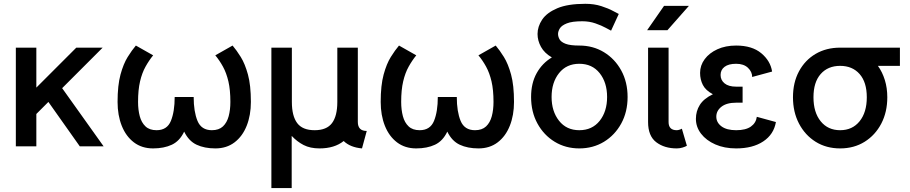

<svg xmlns="http://www.w3.org/2000/svg" viewBox="-20 -753 4682 988"><path d="M167 -166.5V0H61.5V-507.8H167V-302.2L372.6 -507.8H508.3L299.8 -299.3L513.2 0H390.6L229 -228.5Z M585 -228.5Q585 -314 600.1 -369.4Q615.2 -424.8 637 -459.7Q658.7 -494.6 679.2 -518.6L768.1 -468.3Q746.6 -441.9 728.8 -409.9Q710.9 -377.9 700.7 -334.2Q690.4 -290.5 690.4 -228.5Q690.4 -188 699.2 -155Q708 -122.1 728.8 -102.5Q749.5 -83 785.6 -83Q839.8 -83 859.4 -130.9Q878.9 -178.7 878.9 -253.9H976.6Q976.6 -178.7 996.3 -130.9Q1016.1 -83 1070.3 -83Q1106.4 -83 1127.2 -102.5Q1147.9 -122.1 1156.7 -155Q1165.5 -188 1165.5 -228.5Q1165.5 -290.5 1155.3 -334.2Q1145 -377.9 1127.4 -409.9Q1109.9 -441.9 1087.9 -468.3L1176.8 -518.6Q1197.3 -494.6 1219 -459.7Q1240.7 -424.8 1255.9 -369.4Q1271 -314 1271 -228.5Q1271 -160.2 1249.5 -106Q1228 -51.8 1187 -20.5Q1146 10.7 1088.4 10.7Q1032.2 10.7 991.7 -8.3Q951.2 -27.3 927.7 -75.7Q904.8 -27.3 864.3 -8.3Q823.7 10.7 767.6 10.7Q710 10.7 668.9 -20.5Q627.9 -51.8 606.4 -106Q585 -160.2 585 -228.5Z M1842.8 10.7Q1782.2 5.4 1748.5 -27.3Q1701.2 10.7 1624 10.7Q1576.2 10.7 1542.2 -6.8Q1508.3 -24.4 1481 -53.7V214.8H1376.5V-507.8H1481.9V-228.5Q1481.9 -156.2 1509.3 -119.6Q1536.6 -83 1599.1 -83Q1661.1 -83 1688.5 -119.6Q1715.8 -156.2 1715.8 -228.5V-507.8H1821.3V-125.5Q1821.3 -79.1 1867.2 -79.1Z M1939 -228.5Q1939 -314 1954.1 -369.4Q1969.2 -424.8 1991 -459.7Q2012.7 -494.6 2033.2 -518.6L2122.1 -468.3Q2100.6 -441.9 2082.8 -409.9Q2064.9 -377.9 2054.7 -334.2Q2044.4 -290.5 2044.4 -228.5Q2044.4 -188 2053.2 -155Q2062 -122.1 2082.8 -102.5Q2103.5 -83 2139.6 -83Q2193.8 -83 2213.4 -130.9Q2232.9 -178.7 2232.9 -253.9H2330.6Q2330.6 -178.7 2350.3 -130.9Q2370.1 -83 2424.3 -83Q2460.4 -83 2481.2 -102.5Q2502 -122.1 2510.7 -155Q2519.5 -188 2519.5 -228.5Q2519.5 -290.5 2509.3 -334.2Q2499 -377.9 2481.4 -409.9Q2463.9 -441.9 2441.9 -468.3L2530.8 -518.6Q2551.3 -494.6 2573 -459.7Q2594.7 -424.8 2609.9 -369.4Q2625 -314 2625 -228.5Q2625 -160.2 2603.5 -106Q2582 -51.8 2541 -20.5Q2500 10.7 2442.4 10.7Q2386.2 10.7 2345.7 -8.3Q2305.2 -27.3 2281.7 -75.7Q2258.8 -27.3 2218.3 -8.3Q2177.7 10.7 2121.6 10.7Q2064 10.7 2022.9 -20.5Q1981.9 -51.8 1960.4 -106Q1939 -160.2 1939 -228.5Z M2712.9 -253.9Q2712.9 -325.2 2741.7 -376.7Q2770.5 -428.2 2819.8 -457.5Q2781.7 -479.5 2763.9 -511.7Q2746.1 -543.9 2746.1 -578.1Q2746.1 -616.2 2769.8 -651.9Q2793.5 -687.5 2847.4 -710.4Q2901.4 -733.4 2992.2 -733.4Q3037.6 -733.4 3074.5 -721.4Q3111.3 -709.5 3134.8 -696.5Q3158.2 -683.6 3164.1 -681.2L3124.5 -595.2Q3118.2 -598.1 3096.9 -609.9Q3075.7 -621.6 3044.2 -632.6Q3012.7 -643.6 2976.6 -643.6Q2923.8 -643.6 2897 -632.8Q2870.1 -622.1 2860.8 -606.9Q2851.6 -591.8 2851.6 -578.1Q2851.6 -564.5 2859.4 -550.5Q2867.2 -536.6 2890.6 -527.6Q2914.1 -518.6 2960.9 -518.6Q3031.7 -518.6 3087.9 -484.4Q3144 -450.2 3176.8 -390.4Q3209.5 -330.6 3209.5 -253.9Q3209.5 -177.2 3176.8 -117.4Q3144 -57.6 3087.9 -23.4Q3031.7 10.7 2960.9 10.7Q2890.6 10.7 2834.5 -23.4Q2778.3 -57.6 2745.6 -117.4Q2712.9 -177.2 2712.9 -253.9ZM2818.4 -253.9Q2818.4 -180.2 2856.7 -131.6Q2895 -83 2960.9 -83Q3027.3 -83 3065.7 -131.1Q3104 -179.2 3104 -253.9Q3104 -328.6 3065.7 -376.7Q3027.3 -424.8 2960.9 -424.8Q2895 -424.8 2856.7 -376.7Q2818.4 -328.6 2818.4 -253.9Z M3488.8 -90.8 3514.6 -2.9Q3506.3 2 3492.2 6.3Q3478 10.7 3462.4 10.7Q3398.9 10.7 3356.9 -21.2Q3314.9 -53.2 3314.9 -125V-507.8H3420.4V-125Q3420.4 -83 3462.4 -83Q3468.3 -83 3476.1 -85.4Q3483.9 -87.9 3488.8 -90.8ZM3414.6 -597.7H3310.1L3397 -722.7H3524.9Z M3768.1 -307.1H3801.3V-224.6H3768.1Q3719.2 -224.6 3692.6 -203.9Q3666 -183.1 3666 -152.8Q3666 -122.6 3692.6 -102.8Q3719.2 -83 3768.1 -83Q3817.4 -83 3843.8 -101.6Q3870.1 -120.1 3874.5 -151.9L3972.7 -125Q3961.9 -61.5 3907.7 -25.4Q3853.5 10.7 3768.1 10.7Q3707.5 10.7 3660.9 -9.8Q3614.3 -30.3 3587.6 -64.9Q3561 -99.6 3561 -141.6Q3561 -181.2 3581.3 -213.4Q3601.6 -245.6 3648.4 -268.1Q3611.3 -287.6 3596.9 -315.7Q3582.5 -343.8 3582.5 -377.9Q3582.5 -416.5 3606.2 -448.5Q3629.9 -480.5 3671.6 -499.5Q3713.4 -518.6 3768.1 -518.6Q3850.1 -518.6 3897.5 -479Q3944.8 -439.5 3953.1 -384.8L3850.6 -356.9Q3850.6 -383.3 3828.9 -404.1Q3807.1 -424.8 3768.1 -424.8Q3729 -424.8 3708.5 -409.2Q3688 -393.6 3688 -367.2Q3688 -340.8 3708.5 -324Q3729 -307.1 3768.1 -307.1Z M4060.5 -252.4Q4060.5 -328.6 4091.6 -386.2Q4122.6 -443.8 4177.2 -475.8Q4231.9 -507.8 4303.2 -507.8H4610.8V-414.1H4497.6Q4520.5 -382.3 4533.2 -341.3Q4545.9 -300.3 4545.9 -252.4Q4545.9 -176.3 4514.9 -116.9Q4483.9 -57.6 4429.2 -23.4Q4374.5 10.7 4303.2 10.7Q4231.9 10.7 4177.2 -23.4Q4122.6 -57.6 4091.6 -116.9Q4060.5 -176.3 4060.5 -252.4ZM4166 -252.4Q4166 -174.8 4203.1 -128.9Q4240.2 -83 4303.2 -83Q4366.2 -83 4403.3 -128.9Q4440.4 -174.8 4440.4 -252.4Q4440.4 -330.1 4403.3 -372.1Q4366.2 -414.1 4303.2 -414.1Q4240.2 -414.1 4203.1 -372.1Q4166 -330.1 4166 -252.4Z"/></svg>

Font: Giphurs Medium
Style: Regular
Weight: 500
Version: Version 0.920; ttfautohint (v1.8.4.7-5d5b)